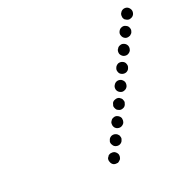

<svg xmlns="http://www.w3.org/2000/svg" viewBox="-112 -682 783 810"><g transform="rotate(-20 279.5 -277.0)"><path d="M251 8Q254 18 263 23Q268 25 273 25Q278 25 283 24Q287 22 291 18Q295 15 297 11V10Q301 1 298 -9Q294 -18 285 -23Q280 -25 275 -25Q270 -25 266 -24Q261 -22 257 -19Q254 -15 252 -11H251Q247 -1 251 8ZM281 -70Q281 -65 283 -60Q285 -56 288 -52Q291 -48 296 -46Q305 -42 315 -45Q325 -49 329 -58V-59Q331 -63 332 -68Q332 -73 330 -78Q329 -83 325 -86Q322 -90 317 -92Q308 -96 298 -93Q288 -89 284 -80V-79Q282 -75 281 -70ZM314 -139Q314 -134 315 -130Q317 -125 320 -121Q324 -117 328 -115Q338 -111 347 -114Q357 -118 362 -127V-128Q364 -133 364 -138Q364 -142 363 -147Q361 -152 358 -155Q354 -159 350 -161Q340 -166 331 -162Q321 -159 317 -149H316Q314 -144 314 -139ZM346 -208Q346 -203 348 -199Q350 -194 353 -190Q356 -187 361 -185Q370 -180 380 -184Q390 -187 394 -197Q396 -202 397 -207Q397 -212 395 -216Q394 -221 390 -225Q387 -228 382 -231Q373 -235 363 -231Q353 -228 349 -219V-218Q347 -213 346 -208ZM380 -268Q384 -258 393 -254Q403 -249 412 -253Q422 -256 427 -266Q431 -276 428 -286Q424 -295 415 -300Q405 -304 396 -301Q386 -297 382 -288L381 -287Q377 -278 380 -268ZM413 -337Q416 -327 426 -323Q435 -319 445 -322Q455 -326 459 -335V-336Q464 -345 460 -355Q457 -365 447 -369Q438 -373 428 -370Q419 -366 414 -357V-356Q409 -347 413 -337ZM445 -406Q449 -397 458 -392Q468 -388 477 -391Q487 -395 492 -404V-405Q496 -414 493 -424Q489 -434 480 -438Q470 -443 461 -439Q451 -436 447 -426H446Q442 -416 445 -406ZM478 -476Q481 -466 491 -461Q495 -459 500 -459Q505 -459 510 -461Q515 -462 518 -466Q522 -469 524 -473V-474Q529 -484 525 -493Q522 -503 512 -507Q503 -512 493 -508Q484 -505 479 -495Q474 -485 478 -476ZM509 -554Q509 -550 510 -545Q512 -540 515 -536Q519 -533 523 -531Q533 -526 542 -530Q552 -533 557 -543Q561 -553 558 -562Q554 -572 545 -577Q536 -581 526 -578Q516 -574 512 -565L511 -564Q509 -559 509 -554Z"/></g></svg>

Font: FRB American Cursive Dotted Black
Style: Bold Italic
Weight: 900
Italic angle: -25°
Version: Version 2.0;Modular Font Editor K font №1